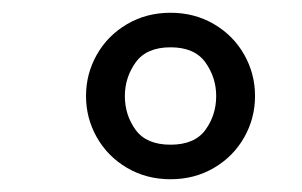

<svg xmlns="http://www.w3.org/2000/svg" viewBox="-20 -652 478 304"><path d="M250 -631.8Q288.1 -631.8 318.8 -613.8Q349.6 -595.7 366.7 -565.4Q383.8 -535.2 383.8 -500Q383.8 -464.8 366.7 -434.6Q349.6 -404.3 318.8 -386.2Q288.1 -368.2 250 -368.2Q211.9 -368.2 181.2 -386.2Q150.4 -404.3 133.3 -434.6Q116.2 -464.8 116.2 -500Q116.2 -535.2 133.3 -565.4Q150.4 -595.7 181.2 -613.8Q211.9 -631.8 250 -631.8ZM250 -422.9Q288.1 -422.9 305.2 -446.3Q322.3 -469.7 322.3 -500Q322.3 -529.3 305.2 -553.2Q288.1 -577.1 250 -577.1Q211.9 -577.1 194.8 -553.2Q177.7 -529.3 177.7 -500Q177.7 -469.7 194.8 -446.3Q211.9 -422.9 250 -422.9Z"/></svg>

Font: Sudo Variable
Style: Regular
Weight: 400
Monospace: yes
Designer: Jens Kutilek
Foundry: Jens Kutilek
Version: Version 0.040